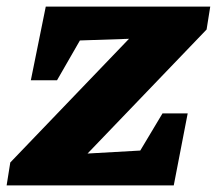

<svg xmlns="http://www.w3.org/2000/svg" viewBox="-28 -559 654 579"><path d="M595 -470 236 -96 395 -105 462 -217H538L496 0H-8L3 -69L361 -442L213 -437L144 -317H65L110 -539H606Z"/></svg>

Font: Piazzolla SC ExtraBold
Style: Italic
Weight: 800
Italic angle: -11.3°
Designer: Juan Pablo del Peral
Foundry: Huerta Tipografica
Version: Version 1.330